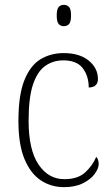

<svg xmlns="http://www.w3.org/2000/svg" viewBox="-20 -762 461 792"><path d="M244 10Q191 10 148.5 -18Q106 -46 81 -106Q56 -166 56 -263Q56 -370 80.5 -431Q105 -492 147 -517.5Q189 -543 243 -543Q308 -543 346 -512Q384 -481 384 -436Q384 -402 346 -401Q346 -448 321.5 -480.5Q297 -513 241 -513Q199 -513 166.5 -490Q134 -467 116 -413Q98 -359 98 -264Q98 -143 139.5 -82.5Q181 -22 247 -23Q301 -23 331.5 -51Q362 -79 377 -115Q387 -105 387 -85Q387 -67 370.5 -44.5Q354 -22 322 -6Q290 10 244 10ZM243 -654Q230 -654 222 -663Q214 -672 214 -698Q214 -724 222 -733Q230 -742 243 -742Q257 -742 265 -733Q273 -724 273 -698Q273 -672 265 -663Q257 -654 243 -654Z"/></svg>

Font: Noto Serif Georgian SemiCondensed ExtraLight
Style: Regular
Weight: 200
Width: 4
Designer: Monotype Design Team, Akaki Razmadze
Foundry: Google LLC
Version: Version 2.003; ttfautohint (v1.8.4.7-5d5b)